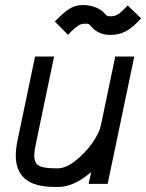

<svg xmlns="http://www.w3.org/2000/svg" viewBox="-20 -722 574 754"><path d="M208 -650.4Q218.8 -660.6 226.8 -668Q234.9 -675.3 247.6 -684.1Q260.3 -692.9 274.2 -697.5Q288.1 -702.1 302.7 -702.1H310.5Q329.6 -702.1 352.1 -694.3Q374.5 -686.5 387.7 -672.9L395.5 -664.1Q401.4 -658.2 409.2 -658.2H417Q423.3 -658.2 429.4 -659.9Q435.5 -661.6 440.4 -664.1Q445.3 -666.5 450.9 -671.1Q456.5 -675.8 460.4 -679.7Q464.4 -683.6 470.7 -689.5L481.4 -700.7L534.2 -649.9L523.4 -638.7Q515.1 -630.4 508.1 -623.8Q501 -617.2 490.5 -609.6Q480 -602.1 469.5 -596.9Q459 -591.8 445.3 -588.4Q431.6 -585 417 -585H409.2Q390.6 -585 372.1 -592.8Q353.5 -600.6 340.8 -615.2L334 -623Q328.1 -628.9 320.3 -628.9H312.5Q299.3 -628.9 287.8 -621.8Q276.4 -614.7 259.8 -598.6L247.1 -585L195.3 -637.7ZM328.1 0 337.9 -46.4Q271 12.2 207.5 12.2H197.3Q115.7 12.2 78.9 -19.3Q42 -50.8 42 -110.8Q42 -139.2 49.3 -172.9L117.7 -500H192.4L120.6 -156.2Q114.7 -128.9 114.7 -111.3Q114.7 -81.1 133.3 -71Q151.9 -61 197.3 -61H207.5Q238.8 -61 277.3 -91.6Q315.9 -122.1 343 -161.4Q370.1 -200.7 376 -229L432.6 -500H507.3L402.8 0Z"/></svg>

Font: Anka/Coder Condensed
Style: Italic
Weight: 400
Width: 4
Italic angle: -12°
Monospace: yes
Version: Version 001.100